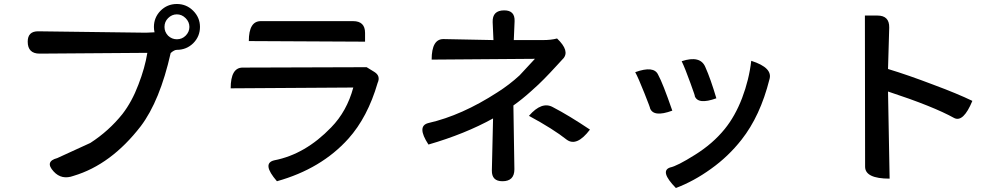

<svg xmlns="http://www.w3.org/2000/svg" viewBox="-20 -860 5040 963"><path d="M805 -725Q805 -700 823 -681Q842 -663 867 -663Q893 -663 911 -681Q930 -700 930 -725Q930 -750 911 -769Q892 -788 867 -788Q842 -788 823 -769Q805 -751 805 -725ZM752 -725Q752 -772 785 -806Q819 -840 867 -840Q915 -840 949 -806Q983 -772 983 -725Q983 -677 949 -643Q915 -610 867 -610Q854 -610 836 -594Q782 -354 686 -227Q537 -34 349 22Q289 44 249 0Q203 -50 267 -67L433 -143Q526 -203 594 -288Q642 -350 674 -435Q707 -520 719 -595L179 -591Q119 -591 119 -651Q119 -703 171 -703L712 -696L755 -698Q752 -712 752 -725Z M1228 -654Q1228 -754 1288 -754H1751Q1811 -754 1811 -695V-651L1228 -654ZM1858 -499Q1890 -479 1874 -444Q1824 -272 1727 -164Q1591 -13 1369 49Q1291 -41 1356 -56Q1511 -86 1641 -221Q1720 -302 1752 -421L1137 -417Q1137 -521 1197 -521L1819 -523Z M2774 -667Q2840 -604 2804 -565Q2820 -583 2777 -536Q2734 -489 2709 -464Q2685 -439 2642 -401Q2600 -363 2555 -331L2560 -11Q2560 49 2500 49Q2446 49 2447 -5L2453 -266Q2312 -188 2129 -135Q2068 -228 2129 -243Q2296 -281 2475 -397Q2535 -435 2586 -482L2663 -565L2145 -561Q2145 -665 2205 -664L2455 -659L2451 -749Q2449 -808 2509 -808Q2563 -808 2561 -754L2557 -659H2703Q2744 -659 2774 -667ZM2939 -210Q2873 -123 2823 -159Q2755 -213 2633 -279Q2698 -354 2754 -322Q2833 -281 2939 -210Z M3399 -553Q3493 -584 3518 -523Q3544 -465 3573 -367Q3479 -333 3464 -380Q3470 -369 3443 -443Q3416 -518 3399 -553ZM3748 -555Q3858 -520 3839 -461Q3793 -278 3699 -159Q3633 -75 3546 -13Q3460 49 3370 83Q3287 -2 3341 -20Q3376 -27 3465 -83Q3555 -139 3615 -213Q3667 -277 3702 -368Q3737 -460 3748 -555ZM3166 -498Q3260 -532 3281 -485Q3304 -444 3352 -305Q3257 -270 3240 -318Q3243 -315 3212 -393Q3181 -471 3166 -498Z M4442 36Q4319 36 4319 -24L4318 -782H4381Q4441 -782 4440 -722L4434 -514Q4536 -483 4659 -436Q4783 -390 4857 -354Q4812 -245 4766 -268Q4662 -326 4434 -401L4442 36Z"/></svg>

Font: Swei Half Moon CJK SC
Style: Medium
Weight: 500
Version: Version 2.071